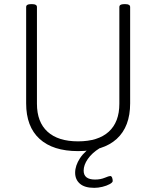

<svg xmlns="http://www.w3.org/2000/svg" viewBox="-20 -722 752 925"><path d="M356 6Q235 6 170.5 -53Q106 -112 106 -224V-688Q106 -702 128 -702H136Q158 -702 158 -688V-222Q158 -134 209 -87.5Q260 -41 356 -41Q453 -41 504 -87.5Q555 -134 555 -222V-688Q555 -702 577 -702H585Q607 -702 607 -688V-224Q607 -112 542.5 -53Q478 6 356 6ZM434 183Q388 183 365 163Q342 143 342 110Q342 76 365.5 40Q389 4 438 -25L460 -8Q423 15 403 44Q383 73 383 100Q383 143 438 143Q464 143 484.5 134.5Q505 126 511 126Q517 126 520 133.5Q523 141 523 150Q523 157 508.5 165Q494 173 473.5 178Q453 183 434 183Z"/></svg>

Font: Asap ExtraLight
Style: Regular
Weight: 200
Designer: Pablo Cosgaya
Foundry: Omnibus-Type
Version: Version 3.001; ttfautohint (v1.8.4.7-5d5b)